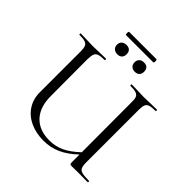

<svg xmlns="http://www.w3.org/2000/svg" viewBox="-221 -1015 1196 1196"><g transform="rotate(45 377.5 -416.5)"><path d="M719 0 633 -1 579 0Q568 0 565 -3.5Q562 -7 562 -19V-86Q507 -34 454.5 -11Q402 12 342 12Q276 12 224 -12Q172 -36 142.5 -81Q113 -126 113 -186V-544Q113 -574 107 -588Q101 -602 85 -607.5Q69 -613 34 -613Q32 -613 32 -619Q32 -625 34 -625L79 -624Q117 -622 143 -622Q169 -622 211 -624L257 -625Q259 -625 259 -619Q259 -613 257 -613Q222 -613 205.5 -607Q189 -601 183.5 -586.5Q178 -572 177 -542L178 -221Q177 -123 226.5 -69Q276 -15 367 -15Q419 -15 464.5 -36Q510 -57 562 -106L561 -542Q562 -572 556.5 -586.5Q551 -601 534.5 -607Q518 -613 483 -613Q481 -613 481 -619Q481 -625 483 -625L528 -624Q568 -622 593 -622Q617 -622 659 -624L706 -625Q708 -625 708 -619Q708 -613 706 -613Q671 -613 654.5 -607.5Q638 -602 632 -588Q626 -574 626 -544V-81Q626 -51 632.5 -36.5Q639 -22 658.5 -17Q678 -12 719 -12Q722 -12 722.5 -6Q723 0 719 0ZM243 -735Q243 -754 255 -765Q267 -776 287 -776Q307 -776 317.5 -765.5Q328 -755 328 -735Q328 -716 317.5 -705Q307 -694 287 -694Q267 -694 255 -705Q243 -716 243 -735ZM398 -735Q398 -754 409.5 -765Q421 -776 441 -776Q461 -776 471.5 -765.5Q482 -755 482 -735Q482 -716 471.5 -705Q461 -694 441 -694Q421 -694 409.5 -705Q398 -716 398 -735ZM236 -831Q236 -845 242 -845H480Q486 -845 486 -831Q486 -817 480 -817H242Q236 -817 236 -831Z"/></g></svg>

Font: Cormorant Upright
Style: Regular
Weight: 400
Designer: Christian Thalmann (Catharsis Fonts)
Foundry: Catharsis Fonts
Version: Version 3.302